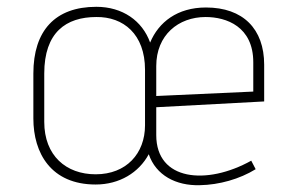

<svg xmlns="http://www.w3.org/2000/svg" viewBox="-20 -532 833 564"><path d="M718 -60C587 13 439 -1 439 -135V-217L756 -234V-342C756 -447 694 -510 585 -510C501 -510 446 -467 421 -407C398 -471 340 -512 263 -512C142 -512 78 -442 78 -316V-184C78 -82 130 10 261 10C331 10 388 -25 417 -79C438 -17 497 14 567 12C624 11 684 -6 731 -35ZM406 -164C406 -81 351 -20 261 -20C174 -20 110 -75 110 -174V-316C110 -437 174 -482 263 -482C342 -483 406 -432 406 -327ZM724 -263 439 -250V-338C439 -429 504 -482 584 -482C645 -482 724 -454 724 -349Z"/></svg>

Font: Advent Pro
Style: ExtraLight
Weight: 250
Designer: Andreas Kalpakidis
Foundry: Andreas Kalpakidis
Version: Version 2.002 2007